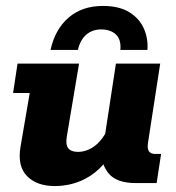

<svg xmlns="http://www.w3.org/2000/svg" viewBox="-20 -616 591 646"><path d="M164 10Q104 10 71 -23.5Q38 -57 49 -122L80 -303H24L39 -402H246L205 -158Q200 -130 209.5 -117.5Q219 -105 242 -105Q272 -105 299 -125Q318 -139 334 -166L370 -402H519L478 -136Q475 -116 481 -107Q487 -98 503 -98H522L507 0H437Q372 0 345 -33Q334 -47 328 -63Q301 -32 266 -14Q219 10 164 10ZM150 -448Q165 -517 210.5 -556.5Q256 -596 326 -596Q381 -596 415 -575Q449 -554 464 -520Q479 -486 476 -448H385Q388 -484 369.5 -500.5Q351 -517 320 -517Q291 -517 270.5 -499.5Q250 -482 242 -448Z"/></svg>

Font: Rokkitt SemiBold ExtraBold
Style: Italic
Weight: 800
Italic angle: -9°
Version: Version 3.103